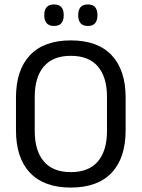

<svg xmlns="http://www.w3.org/2000/svg" viewBox="-20 -833 638 865"><path d="M299 12Q178 12 115 -54.8Q52 -121.5 52 -246V-393.5Q52 -517.5 115 -584.2Q178 -651 299 -651Q420 -651 483 -584.2Q546 -517.5 546 -393.5V-246Q546 -121.5 483 -54.8Q420 12 299 12ZM299 -57.5Q380 -57.5 421 -105.8Q462 -154 462 -242.5V-397Q462 -485.5 421 -533.5Q380 -581.5 299 -581.5Q218.5 -581.5 177.5 -533.5Q136.5 -485.5 136.5 -397V-242.5Q136.5 -154 177.5 -105.8Q218.5 -57.5 299 -57.5ZM223 -716Q201.5 -716 190.5 -728.2Q179.5 -740.5 179.5 -763V-766.5Q179.5 -789 190.5 -801Q201.5 -813 223 -813Q245.5 -813 256.2 -801Q267 -789 267 -766.5V-763Q267 -740.5 256.2 -728.2Q245.5 -716 223 -716ZM376 -716Q354 -716 343.2 -728.2Q332.5 -740.5 332.5 -763V-766.5Q332.5 -789 343.2 -801Q354 -813 376 -813Q397.5 -813 408.2 -801Q419 -789 419 -766.5V-763Q419 -740.5 408.2 -728.2Q397.5 -716 376 -716Z"/></svg>

Font: Anek Telugu
Style: Regular
Weight: 400
Designer: Omkar Bhoir (Telugu), Yesha Goshar (Latin)
Foundry: Ek Type
Version: Version 1.003